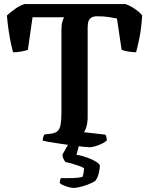

<svg xmlns="http://www.w3.org/2000/svg" viewBox="-20 -724 734 944"><path d="M419 0Q412 0 389 -2.5Q366 -5 336 -9Q306 -13 275.5 -17.5Q245 -22 221.5 -26Q198 -30 190 -33Q190 -42 193 -51.5Q196 -61 199 -63L233 -67Q253 -70 263.5 -80Q274 -90 278 -111Q282 -132 282 -167V-574Q282 -602 286.5 -617Q291 -632 295 -639H140L117 -479Q107 -475 86 -471Q65 -467 44 -467Q40 -481 34 -509Q28 -537 22.5 -573.5Q17 -610 14 -648Q29 -662 54 -680Q79 -698 101 -704H597Q620 -696 643.5 -680Q667 -664 679 -648Q675 -586 666 -540Q657 -494 649 -467Q629 -467 608.5 -471Q588 -475 578 -479L555 -633Q541 -636 515.5 -640Q490 -644 458 -644Q437 -644 426.5 -635.5Q416 -627 413.5 -614Q411 -601 411 -586V-141Q410 -117 404.5 -99.5Q399 -82 393 -74L498 -62Q500 -60 502.5 -52Q505 -44 505 -33Q490 -20 463.5 -10Q437 0 419 0ZM342 200Q333 200 318 196Q303 192 290.5 186.5Q278 181 274 176Q274 167 276 160.5Q278 154 279 152Q313 152 338 151.5Q363 151 385 146Q389 138 391 125Q393 112 393 103Q386 98 369.5 92Q353 86 334.5 80.5Q316 75 302 73Q297 67 292 56.5Q287 46 287 36Q298 17 307 0.5Q316 -16 329 -37H376L356 37Q383 41 410 51Q437 61 454 72Q471 83 471 91Q471 107 465 130Q459 153 448 166Q432 176 410.5 184Q389 192 370.5 196Q352 200 342 200Z"/></svg>

Font: Texturina 12pt SemiBold
Style: Regular
Weight: 600
Designer: Guillermo Torres Carreño
Foundry: Omnibus-Type
Version: Version 1.002